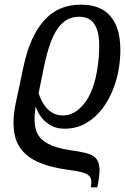

<svg xmlns="http://www.w3.org/2000/svg" viewBox="-20 -566 537 825"><path d="M327 -546Q398 -546 438 -512.5Q478 -479 490.5 -419.5Q503 -360 492 -281Q485 -231 466.5 -183.5Q448 -136 418.5 -97.5Q389 -59 348.5 -36Q308 -13 257 -13Q221 -13 195 -29Q169 -45 154 -67Q139 -89 135 -105H133Q118 -15 152 25Q186 65 280 79Q323 85 350.5 92Q378 99 392 114Q406 129 407.5 158.5Q409 188 398 239H370Q376 210 368 196Q360 182 334.5 175Q309 168 262 162Q161 147 109 111Q57 75 44 17.5Q31 -40 47 -120L81 -280Q108 -408 168.5 -477Q229 -546 327 -546ZM319 -494Q263 -494 227.5 -443Q192 -392 169 -279L146 -166Q152 -145 165 -122.5Q178 -100 199.5 -85Q221 -70 251 -70Q302 -70 343.5 -123Q385 -176 400 -281Q408 -338 406 -386.5Q404 -435 384 -464.5Q364 -494 319 -494Z"/></svg>

Font: Noto Serif Condensed
Style: Italic
Weight: 400
Width: 3
Italic angle: -12°
Designer: Monotype Design Team
Foundry: Monotype Imaging Inc.
Version: Version 2.014; ttfautohint (v1.8.4.7-5d5b)